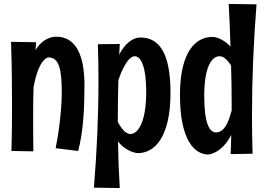

<svg xmlns="http://www.w3.org/2000/svg" viewBox="-20 -755 1340 973"><path d="M36 -543C40 -415 41 -310 41 -220C41 -130 40 -56 38 10L149 12C148 -56 148 -110 148 -157C148 -213 148 -261 150 -312C177 -463 225 -464 225 -464C280 -464 293 -405 293 -281C293 -281 293 -158 262 -4L376 10C403 -89 408 -213 408 -325C408 -477 363 -569 266 -569C264 -569 203 -573 160 -501L163 -541Z M587 198C582 117 579 39 578 -38C625 20 679 21 679 21C761 21 844 -56 844 -284C844 -483 789 -565 691 -565C651 -565 612 -532 584 -478L587 -532L476 -531C478 -467 479 -405 479 -344C479 -163 471 8 456 196ZM577 -145C577 -213 578 -280 580 -349C589 -377 624 -470 663 -470C695 -470 721 -415 721 -290C721 -137 680 -76 641 -76C613 -76 591 -112 577 -136Z M1139 -735C1143 -663 1146 -591 1148 -519C1103 -568 1057 -568 1057 -568C978 -568 892 -503 892 -273C892 -40 969 28 1035 28C1035 28 1101 26 1152 -71L1149 26L1260 24C1258 -40 1257 -103 1257 -167C1257 -356 1265 -544 1280 -733ZM1154 -195C1144 -160 1125 -84 1075 -84C1043 -84 1015 -125 1015 -269C1015 -425 1057 -470 1093 -470C1118 -470 1137 -444 1151 -423C1153 -360 1154 -297 1154 -234Z"/></svg>

Font: Rum Raisin
Style: Regular
Weight: 400
Designer: Astigmatic (AOETI)
Foundry: Astigmatic (AOETI)
Version: Version 1.000